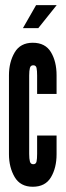

<svg xmlns="http://www.w3.org/2000/svg" viewBox="-20 -722 256 750"><path d="M108 7.5Q59.5 7.5 37.2 -30.5Q15 -68.5 15 -119.5V-428Q15 -479 37.2 -517Q59.5 -555 108 -555Q157 -555 179 -518.2Q201 -481.5 201 -428V-355H125V-427Q125 -446 122.8 -456.5Q120.5 -467 110 -467Q99.5 -467 96.8 -456.5Q94 -446 94 -427V-120.5Q94 -102 96.8 -91.2Q99.5 -80.5 110 -80.5Q120.5 -80.5 122.8 -91.2Q125 -102 125 -120.5V-192.5H201V-119.5Q201 -66.5 179 -29.5Q157 7.5 108 7.5ZM69.5 -612 121 -702H201.5L129.5 -612Z"/></svg>

Font: League Gothic Condensed
Style: Regular
Weight: 400
Width: 3
Designer: The League of Moveable Type
Version: Version 2.001